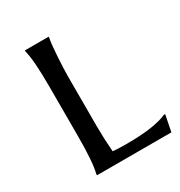

<svg xmlns="http://www.w3.org/2000/svg" viewBox="-166 -816 875 932"><g transform="rotate(-30 271.5 -350.0)"><path d="M108 0V-7Q123 -65 123 -210V-490Q123 -635 108 -693V-700H241V-693Q235 -669 230.5 -596.5Q226 -524 226 -487V-206Q226 -140 232 -63Q254 -60 312 -60Q465 -60 536 -92H543L525 0Z"/></g></svg>

Font: Asul
Style: Regular
Weight: 400
Designer: Mariela Monsalve
Foundry: Mariela Monsalve
Version: Version 1.002